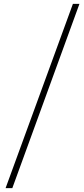

<svg xmlns="http://www.w3.org/2000/svg" viewBox="-20 -802 436 998"><path d="M9 176 359 -782H393L44 176Z"/></svg>

Font: Source Han Sans SC ExtraLight
Style: Regular
Weight: 250
Designer: Ryoko NISHIZUKA 西塚涼子 (kana, bopomofo & ideographs); Paul D. Hunt (Latin, Greek & Cyrillic); Sandoll Communications 산돌커뮤니
Foundry: Adobe
Version: Version 2.004;hotconv 1.0.118;makeotfexe 2.5.65603